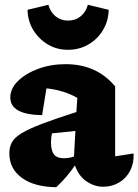

<svg xmlns="http://www.w3.org/2000/svg" viewBox="-20 -770 578 802"><path d="M215 12Q124 11 71.5 -27Q19 -65 19 -130Q19 -156 30 -176Q41 -196 71 -214Q101 -232 156 -253Q211 -274 299 -302L303 -361Q248 -393 174 -401L156 -289Q23 -291 23 -363Q23 -400 55 -431.5Q87 -463 139.5 -482.5Q192 -502 254 -502Q384 -502 461 -409V-117L538 -129Q540 -89 524 -57.5Q508 -26 478 -8Q448 10 411 10Q375 10 342 -12Q309 -34 293 -79Q260 -30 215 12ZM193 -176Q193 -140 206 -124.5Q219 -109 246 -109Q268 -109 289 -116L295 -223L197 -213Q193 -194 193 -176ZM264 -562Q217 -562 179.5 -584.5Q142 -607 119 -644.5Q96 -682 95 -729L182 -750Q190 -720 212 -702Q234 -684 264 -684Q295 -684 317 -702Q339 -720 347 -750L434 -729Q433 -682 410 -644Q387 -606 349 -584Q311 -562 264 -562Z"/></svg>

Font: Piazzolla ExtraBold
Style: Regular
Weight: 800
Designer: Juan Pablo del Peral
Foundry: Huerta Tipografica
Version: Version 1.330